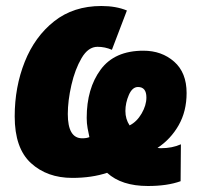

<svg xmlns="http://www.w3.org/2000/svg" viewBox="-20 -583 671 640"><path d="M582 21 583 -102Q554 -89 517 -89Q510 -89 505 -90Q549 -119 575.5 -165.5Q602 -212 602 -273Q602 -341 560.5 -377.5Q519 -414 458 -414Q362 -414 315.5 -351Q269 -288 269 -190Q269 -172 272 -155.5Q275 -139 278 -126Q269 -122 254 -122Q206 -122 206 -203Q206 -247 218 -299.5Q230 -352 252 -389.5Q274 -427 305 -427Q330 -427 353 -417L403 -548Q367 -563 318 -563Q225 -563 160.5 -512Q96 -461 62.5 -377Q29 -293 29 -195Q29 -89 83 -39.5Q137 10 221 10Q286 10 337 -7Q385 37 473 37Q538 37 582 21ZM398 -213Q398 -240 409.5 -266.5Q421 -293 440 -293Q468 -293 468 -258Q468 -232 452 -204.5Q436 -177 412 -165Q398 -186 398 -213Z"/></svg>

Font: Noto Sans Display SemiCondensed Black
Style: Italic
Weight: 900
Width: 4
Designer: Monotype Design team
Foundry: Monotype Imaging Inc.
Version: 1.000